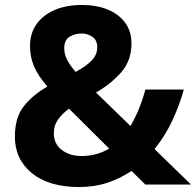

<svg xmlns="http://www.w3.org/2000/svg" viewBox="-20 -744 790 774"><path d="M310 -724Q368 -724 413 -706Q458 -688 484 -653Q510 -618 510 -569Q510 -500 469 -453Q428 -406 367 -371L506 -236Q526 -270 541 -307.5Q556 -345 566 -383H721Q706 -327 677 -263Q648 -199 603 -143L750 0H566L510 -55Q466 -25 413.5 -7.5Q361 10 299 10Q177 10 108.5 -46Q40 -102 40 -193Q40 -269 75 -314.5Q110 -360 171 -395Q132 -440 116.5 -478Q101 -516 101 -559Q101 -610 127.5 -647Q154 -684 201 -704Q248 -724 310 -724ZM309 -609Q284 -609 261.5 -596.5Q239 -584 239 -549Q239 -524 251.5 -501Q264 -478 285 -454Q327 -477 349.5 -500Q372 -523 372 -553Q372 -583 352 -596Q332 -609 309 -609ZM258 -306Q230 -285 213.5 -261.5Q197 -238 197 -207Q197 -164 229 -139.5Q261 -115 309 -115Q341 -115 369 -123Q397 -131 420 -145Z"/></svg>

Font: BC Sans
Style: Bold
Weight: 700
Designer: Monotype Design Team
Province of B.C.
Foundry: Monotype Imaging Inc.
Version: Version 2.000;GOOG;noto-source:20170915:90ef993387c0